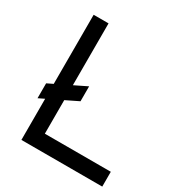

<svg xmlns="http://www.w3.org/2000/svg" viewBox="-169 -833 894 953"><g transform="rotate(30 277.5 -356.5)"><path d="M250 -310.5 177.2 -274.9V-82.5H555.2V2.4H91.8V-233.4L57.6 -216.8V-302.2L91.8 -318.8V-714.8H177.2V-360.4L250 -396Z"/></g></svg>

Font: Proletarsk
Style: Regular
Weight: 400
Designer: Peter Wiegel, original typeface by Carl Albert Fahrenwaldt 1901
Foundry: Peter Wiegel
Version: Version 1.000 2010 initial release